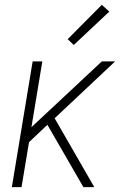

<svg xmlns="http://www.w3.org/2000/svg" viewBox="-20 -774 540 794"><path d="M29 0 115 -520H155L110 -248L401 -520H456L206 -285L370 0H325L217 -187L176 -258L100 -186L69 0ZM285 -588 260 -612 401 -754 432 -726Z"/></svg>

Font: Iosevka SS04 XLt Obl
Style: Regular
Weight: 200
Italic angle: -9°
Monospace: yes
Designer: Belleve Invis
Foundry: Belleve Invis
Version: Version 19.0.0; ttfautohint (v1.8.4)